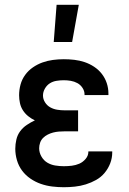

<svg xmlns="http://www.w3.org/2000/svg" viewBox="-20 -776 540 804"><path d="M247 8Q223 8 198.5 5Q174 2 151 -6Q128 -14 107.5 -28Q87 -42 72.5 -61.5Q58 -81 51 -105Q44 -129 44 -153Q44 -172 48.5 -191.5Q53 -211 64.5 -226.5Q76 -242 92.5 -253Q109 -264 126 -272Q111 -279 98 -289.5Q85 -300 76 -314Q67 -328 63.5 -344.5Q60 -361 60 -377Q60 -400 66 -422Q72 -444 85.5 -462.5Q99 -481 118 -494Q137 -507 158 -514.5Q179 -522 201.5 -525Q224 -528 247 -528Q269 -528 291 -525.5Q313 -523 334 -516Q355 -509 374 -496.5Q393 -484 406.5 -466.5Q420 -449 427 -428Q434 -407 434 -385V-378H334V-381Q334 -395 325.5 -408Q317 -421 304 -428Q291 -435 276.5 -437.5Q262 -440 247 -440Q232 -440 216.5 -437.5Q201 -435 188.5 -427Q176 -419 168 -405Q160 -391 160 -376Q160 -361 168.5 -347.5Q177 -334 190.5 -326.5Q204 -319 219.5 -316.5Q235 -314 250 -314H307V-226H250Q238 -226 226 -225Q214 -224 202.5 -221Q191 -218 180 -212.5Q169 -207 160.5 -198.5Q152 -190 148 -178.5Q144 -167 144 -155Q144 -137 153.5 -120.5Q163 -104 178 -95Q193 -86 211 -83Q229 -80 247 -80Q264 -80 280.5 -82Q297 -84 312 -90.5Q327 -97 338.5 -110.5Q350 -124 350 -140V-142H450V-138Q450 -114 441.5 -92Q433 -70 418 -52Q403 -34 382.5 -22.5Q362 -11 339.5 -4Q317 3 293.5 5.5Q270 8 247 8ZM205 -600 217 -756H310L282 -600Z"/></svg>

Font: Iosevka Term Curly Semibold
Style: Regular
Weight: 600
Designer: Belleve Invis
Foundry: Belleve Invis
Version: Version 32.3.0